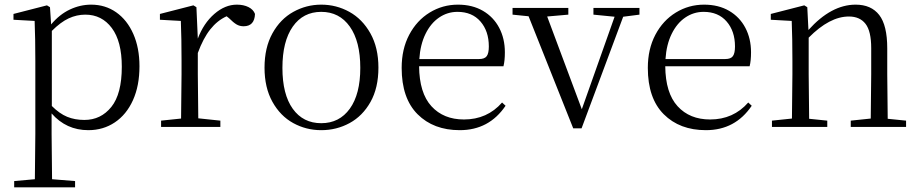

<svg xmlns="http://www.w3.org/2000/svg" viewBox="-20 -546 3953 826"><path d="M202 -58V30L204 225L303 233V260H41V233L130 225L132 30V-282Q132 -381 129 -456L38 -461V-486L182 -523L195 -515L200 -441Q236 -484 280.5 -505Q325 -526 372 -526Q433 -526 480 -493Q527 -460 553.5 -400Q580 -340 580 -261Q580 -177 552 -115Q524 -53 474 -19.5Q424 14 360 14Q265 14 202 -58ZM343 -30Q414 -30 459 -86Q504 -142 504 -259Q504 -368 461 -425.5Q418 -483 347 -483Q310 -483 275.5 -467Q241 -451 203 -413V-90Q236 -57 269 -43.5Q302 -30 343 -30Z M833 -37 928 -27V0H673V-27L759 -36L761 -227V-285Q761 -381 758 -456L668 -461V-486L812 -523L825 -515L831 -380Q856 -446 902 -486Q948 -526 999 -526Q1028 -526 1049 -515.5Q1070 -505 1077 -486Q1075 -433 1028 -433Q1011 -433 997.5 -441Q984 -449 965 -468L955 -476Q915 -458 884.5 -419.5Q854 -381 831 -318V-227Z M1118 -255Q1118 -341 1152 -402.5Q1186 -464 1242 -495Q1298 -526 1362 -526Q1427 -526 1483 -495Q1539 -464 1573.5 -402.5Q1608 -341 1608 -255Q1608 -168 1574 -107.5Q1540 -47 1484 -16.5Q1428 14 1362 14Q1297 14 1241.5 -16.5Q1186 -47 1152 -108Q1118 -169 1118 -255ZM1530 -254Q1530 -368 1485 -431.5Q1440 -495 1362 -495Q1284 -495 1239.5 -431.5Q1195 -368 1195 -254Q1195 -140 1239.5 -78Q1284 -16 1362 -16Q1440 -16 1485 -78.5Q1530 -141 1530 -254Z M1708 -254Q1708 -335 1740.5 -396.5Q1773 -458 1828.5 -492Q1884 -526 1950 -526Q2012 -526 2057.5 -499.5Q2103 -473 2127.5 -426.5Q2152 -380 2152 -321Q2152 -285 2146 -261H1783Q1784 -146 1836 -89Q1888 -32 1976 -32Q2076 -32 2140 -105L2155 -91Q2084 14 1958 14Q1845 14 1776.5 -54.5Q1708 -123 1708 -254ZM2083 -346Q2083 -412 2047 -453.5Q2011 -495 1948 -495Q1905 -495 1869 -470.5Q1833 -446 1810.5 -400Q1788 -354 1784 -292H2041Q2065 -292 2074 -304.5Q2083 -317 2083 -346Z M2731 -512V-483L2661 -474L2482 6H2446L2254 -476L2185 -483V-512H2425V-483L2334 -475L2483 -76L2624 -474L2533 -483V-512Z M2767 -254Q2767 -335 2799.5 -396.5Q2832 -458 2887.5 -492Q2943 -526 3009 -526Q3071 -526 3116.5 -499.5Q3162 -473 3186.5 -426.5Q3211 -380 3211 -321Q3211 -285 3205 -261H2842Q2843 -146 2895 -89Q2947 -32 3035 -32Q3135 -32 3199 -105L3214 -91Q3143 14 3017 14Q2904 14 2835.5 -54.5Q2767 -123 2767 -254ZM3142 -346Q3142 -412 3106 -453.5Q3070 -495 3007 -495Q2964 -495 2928 -470.5Q2892 -446 2869.5 -400Q2847 -354 2843 -292H3100Q3124 -292 3133 -304.5Q3142 -317 3142 -346Z M3640 -27 3726 -36 3728 -227V-339Q3728 -412 3703.5 -443.5Q3679 -475 3632 -475Q3549 -475 3459 -384V-227L3461 -35L3539 -27V0H3301V-27L3387 -36L3389 -227V-285Q3389 -381 3386 -456L3296 -461V-486L3440 -523L3453 -515L3458 -417Q3556 -526 3661 -526Q3728 -526 3762.5 -481.5Q3797 -437 3797 -338V-227L3799 -35L3878 -27V0H3640Z"/></svg>

Font: GL-CurulMinamoto Light
Style: Regular
Weight: 300
Designer: Eunice (kana); Ryoko NISHIZUKA 西塚涼子 (ideographs); Frank Grießhammer (Latin, Greek & Cyrillic); Wenlong ZHANG
Foundry: Gutenberg Labo; Adobe
Version: Version 1.002